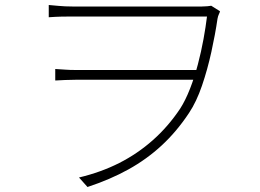

<svg xmlns="http://www.w3.org/2000/svg" viewBox="-20 -720 1040 768"><path d="M175 -700Q188 -699 214 -696.5Q240 -694 269 -694Q287 -694 328 -694Q369 -694 424 -694Q479 -694 538 -694Q597 -694 649.5 -694Q702 -694 739 -694Q776 -694 788 -694Q800 -694 809 -695Q818 -696 825 -697L860 -675Q859 -670 855.5 -663Q852 -656 850 -645Q841 -583 825.5 -512.5Q810 -442 788 -377.5Q766 -313 736 -268Q687 -194 627 -138.5Q567 -83 494 -42.5Q421 -2 330 28L296 -10Q384 -31 457 -68Q530 -105 591.5 -159.5Q653 -214 701 -286Q722 -319 740 -365Q758 -411 771.5 -462.5Q785 -514 794 -563.5Q803 -613 808 -654Q793 -654 752.5 -654Q712 -654 657 -654Q602 -654 542 -654Q482 -654 426.5 -654Q371 -654 329 -654Q287 -654 269 -654Q247 -654 225 -653.5Q203 -653 175 -651ZM780 -401Q765 -401 726.5 -401Q688 -401 637 -401Q586 -401 530 -401Q474 -401 423 -401Q372 -401 335 -401Q298 -401 284 -401Q260 -401 240.5 -400Q221 -399 201 -398V-444Q220 -443 239.5 -441.5Q259 -440 283 -440Q297 -440 335 -440Q373 -440 425 -440Q477 -440 533.5 -440Q590 -440 642 -440Q694 -440 732.5 -440Q771 -440 787 -440Z"/></svg>

Font: Noto Sans KR ExtraLight
Style: Regular
Weight: 250
Designer: Ryoko NISHIZUKA  (kana, bopomofo & ideographs); Paul D. Hunt (Latin, Greek & Cyrillic); Sandoll Communications , Soo-you
Foundry: Adobe
Version: Version 2.004-H2;hotconv 1.0.118;makeotfexe 2.5.65603